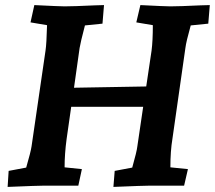

<svg xmlns="http://www.w3.org/2000/svg" viewBox="-20 -730 845 755"><path d="M431 -58 500 -71Q518 -135 520 -154L543 -310H260L242 -184Q234 -125 234 -72L302 -65L288 0H155Q130 0 10 5L14 -58L83 -71Q101 -133 104 -154L159 -531Q163 -557 165 -631L100 -642L115 -710Q215 -705 234 -705Q268 -705 354 -709L389 -710L383 -637L314 -630Q296 -561 293 -541L271 -385L555 -390L576 -531Q581 -569 581 -631L516 -642L532 -710Q630 -705 650 -705Q685 -705 769 -709L805 -710L799 -637L730 -630Q712 -566 709 -541L658 -184Q650 -136 650 -72L719 -65L704 0H571Q546 0 426 5Z"/></svg>

Font: Andada Pro ExtraBold
Style: Italic
Weight: 800
Italic angle: -6.99998°
Designer: Carolina Giovagnoli
Foundry: Huerta Tipografica
Version: Version 3.005; ttfautohint (v1.8.4)